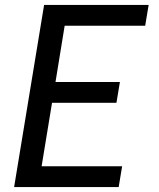

<svg xmlns="http://www.w3.org/2000/svg" viewBox="-20 -755 640 775"><path d="M37 0 158 -735H580L566 -651H241L204 -424H464L450 -340H190L148 -84H473L459 0Z"/></svg>

Font: Iosevka Custom Medium
Style: Italic
Weight: 500
Italic angle: -9°
Designer: Belleve Invis
Foundry: Belleve Invis
Version: Version 27.0.1